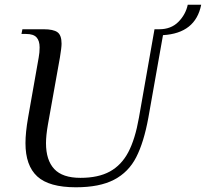

<svg xmlns="http://www.w3.org/2000/svg" viewBox="-20 -784 873 814"><path d="M671 -635 609 -285Q590 -181 557.5 -117.5Q525 -54 463.5 -22Q402 10 302 10Q188 10 138 -36Q88 -82 88 -177Q88 -222 99 -285L144 -540Q148 -561 148 -583Q148 -611 135 -625.5Q122 -640 91 -640H71L75 -660H165Q206 -660 223.5 -647.5Q241 -635 241 -599Q241 -582 234 -540L183 -255Q175 -209 175 -177Q175 -105 210 -67.5Q245 -30 321 -30Q397 -30 446 -57Q495 -84 524 -139Q553 -194 569 -285L635 -660H655Q705 -660 736 -691Q767 -722 776 -764H833Q809 -643 671 -635Z"/></svg>

Font: Philosopher
Style: Italic
Weight: 400
Italic angle: -10°
Designer: Jovanny Lemonad
Foundry: Jovanny Lemonad
Version: Version 2.000